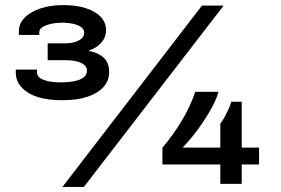

<svg xmlns="http://www.w3.org/2000/svg" viewBox="-20 -721 1103 753"><path d="M225 12 772 -699H857L309 12ZM226 -328Q135 -328 88.5 -358.5Q42 -389 42 -435V-448H125V-437Q125 -418 150.5 -408Q176 -398 218 -398Q250 -398 273 -403Q296 -408 308.5 -418Q321 -428 321 -444Q321 -459 308.5 -468Q296 -477 277.5 -481Q259 -485 242 -485H167V-551H238Q255 -551 271.5 -555.5Q288 -560 299 -569Q310 -578 310 -593Q310 -606 298.5 -614.5Q287 -623 267 -627.5Q247 -632 223 -632Q201 -632 180.5 -627.5Q160 -623 147 -615Q134 -607 134 -594V-584H54V-598Q54 -628 76 -651Q98 -674 137.5 -687.5Q177 -701 228 -701Q279 -701 316.5 -689Q354 -677 375 -655Q396 -633 396 -602Q396 -576 378 -554.5Q360 -533 329 -523V-521Q364 -515 386 -495.5Q408 -476 408 -438Q408 -405 386.5 -380.5Q365 -356 324.5 -342Q284 -328 226 -328ZM844 0V-76H617V-142Q656 -187 690.5 -243.5Q725 -300 746 -361H837Q830 -335 813.5 -304Q797 -273 776.5 -242.5Q756 -212 734.5 -185.5Q713 -159 696 -142H844V-236Q852 -246 860.5 -261.5Q869 -277 876.5 -293.5Q884 -310 887 -322H928V-142H996V-76H928V0Z"/></svg>

Font: Archivo SemiBold Expanded SemiBold
Style: Regular
Weight: 600
Width: 7
Version: Version 2.001